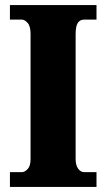

<svg xmlns="http://www.w3.org/2000/svg" viewBox="-20 -734 416 754"><path d="M19 0V-58H66Q77 -58 88.5 -70Q100 -82 100 -109V-601Q100 -631 88.5 -644Q77 -657 66 -657H19V-714H359V-657H310Q294 -657 285.5 -644Q277 -631 277 -600V-110Q277 -85 287 -71.5Q297 -58 310 -58H359V0Z"/></svg>

Font: Noto Serif Condensed Black
Style: Regular
Weight: 900
Width: 3
Designer: Monotype Design Team
Foundry: Monotype Imaging Inc.
Version: Version 2.015; ttfautohint (v1.8.4.7-5d5b)